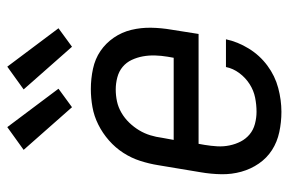

<svg xmlns="http://www.w3.org/2000/svg" viewBox="-156 -648 811 540"><g transform="rotate(-90 250.0 -377.5)"><path d="M206 8Q177 8 149 2Q121 -4 98.5 -18.5Q76 -33 60.5 -55.5Q45 -78 37.5 -105Q30 -132 30.5 -161Q31 -190 36 -219L56 -339Q60 -364 68 -389Q76 -414 90.5 -436.5Q105 -459 125.5 -477Q146 -495 170 -507Q194 -519 219.5 -523.5Q245 -528 270 -528Q299 -528 327 -522Q355 -516 377 -501Q399 -486 414.5 -463.5Q430 -441 436.5 -414Q443 -387 442.5 -358.5Q442 -330 437 -301L425 -225H116L113 -208Q110 -190 109 -172.5Q108 -155 111.5 -138Q115 -121 122.5 -106.5Q130 -92 142.5 -81.5Q155 -71 172 -66.5Q189 -62 206 -62Q226 -62 246 -66Q266 -70 284 -81.5Q302 -93 315 -110.5Q328 -128 332 -148H410Q403 -115 384 -84Q365 -53 336 -31.5Q307 -10 273 -1Q239 8 206 8ZM358 -295 361 -312Q364 -330 364.5 -347.5Q365 -365 362 -381.5Q359 -398 352 -413Q345 -428 332.5 -438.5Q320 -449 303 -453.5Q286 -458 269 -458Q252 -458 235.5 -454.5Q219 -451 203.5 -442Q188 -433 175.5 -420Q163 -407 154 -392Q145 -377 140 -360.5Q135 -344 133 -328L127 -295ZM389 -581 269 -717 333 -763 441 -619ZM219 -581 99 -717 163 -763 271 -619Z"/></g></svg>

Font: Iosevka SS04 Oblique
Style: Regular
Weight: 400
Italic angle: -9°
Monospace: yes
Designer: Belleve Invis
Foundry: Belleve Invis
Version: Version 19.0.0; ttfautohint (v1.8.4)